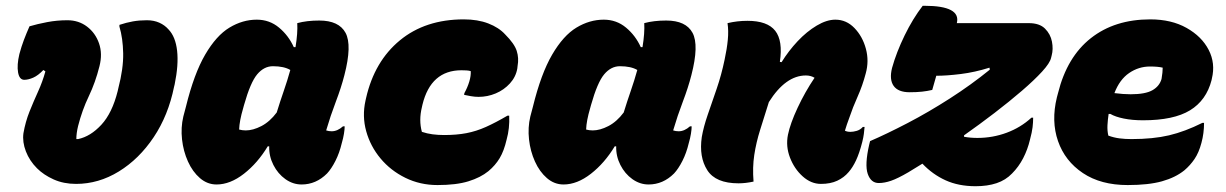

<svg xmlns="http://www.w3.org/2000/svg" viewBox="-20 -627 4240 664"><path d="M82 -536Q109 -544 143 -550.5Q177 -557 213 -557Q252 -557 281 -535Q310 -513 322.5 -477Q335 -441 324 -398Q310 -342 287 -294Q264 -246 250 -191Q244 -166 244 -146H250Q293 -155 330.5 -195.5Q368 -236 387 -312L389 -321Q407 -390 406 -442.5Q405 -495 393 -535V-541Q417 -549 439.5 -553Q462 -557 488 -557Q512 -557 531 -548.5Q550 -540 563 -525Q587 -500 592.5 -451.5Q598 -403 584 -335L582 -327Q562 -228 511.5 -152.5Q461 -77 391 -34Q321 9 243 9Q200 9 165.5 -6.5Q131 -22 108 -45Q82 -71 69.5 -103.5Q57 -136 61 -166Q68 -206 82 -241Q96 -276 111.5 -310Q127 -344 137 -380L130 -385Q112 -366 95 -358.5Q78 -351 64 -351Q47 -351 42.5 -376.5Q38 -402 47 -440Q54 -466 62.5 -488.5Q71 -511 82 -536Z M868 -559Q912 -559 945 -531.5Q978 -504 996 -464H1002Q1010 -513 1008 -547Q1041 -556 1084 -556Q1152 -556 1175 -513.5Q1198 -471 1171 -367Q1160 -324 1141.5 -275.5Q1123 -227 1108 -176Q1117 -173 1127 -173Q1147 -173 1166 -190H1172Q1172 -180 1169.5 -164.5Q1167 -149 1162 -132Q1154 -98 1140 -70.5Q1126 -43 1111 -27Q1073 11 1023 11Q993 11 967 -7.5Q941 -26 925.5 -56.5Q910 -87 911 -121H906Q871 -63 823.5 -26Q776 11 729 11Q697 11 671.5 -11Q646 -33 630 -68.5Q614 -104 609.5 -145Q605 -186 614 -224L623 -258Q651 -372 689.5 -438Q728 -504 773.5 -531.5Q819 -559 868 -559ZM807 -179Q818 -176 830 -176Q855 -176 884 -191Q913 -206 937 -238Q949 -277 961.5 -313Q974 -349 984 -385Q962 -398 924 -398Q893 -398 869.5 -370Q846 -342 824 -264L821 -253Q808 -209 807 -179Z M1584 -560Q1632 -560 1668.5 -546Q1705 -532 1727 -508Q1759 -476 1767 -451Q1775 -426 1770 -399L1769 -390Q1764 -361 1743.5 -338.5Q1723 -316 1694.5 -304Q1666 -292 1635 -292Q1622 -292 1608 -294.5Q1594 -297 1585 -299L1586 -305Q1597 -325 1603 -345Q1609 -365 1608 -381Q1602 -383 1593 -383.5Q1584 -384 1576 -384Q1470 -384 1441 -265L1439 -256Q1428 -211 1439 -171Q1457 -165 1476 -162.5Q1495 -160 1516 -160Q1559 -160 1593 -166.5Q1627 -173 1660.5 -188Q1694 -203 1735 -227H1741Q1743 -183 1732 -144Q1723 -105 1708 -80Q1693 -55 1669 -35Q1642 -13 1600 0Q1558 13 1493 13Q1433 13 1382 -12Q1331 -37 1296 -79Q1261 -121 1246.5 -173Q1232 -225 1244 -279L1246 -288Q1275 -415 1363 -487.5Q1451 -560 1584 -560Z M2068 -559Q2112 -559 2145 -531.5Q2178 -504 2196 -464H2202Q2210 -513 2208 -547Q2241 -556 2284 -556Q2352 -556 2375 -513.5Q2398 -471 2371 -367Q2360 -324 2341.5 -275.5Q2323 -227 2308 -176Q2317 -173 2327 -173Q2347 -173 2366 -190H2372Q2372 -180 2369.5 -164.5Q2367 -149 2362 -132Q2354 -98 2340 -70.5Q2326 -43 2311 -27Q2273 11 2223 11Q2193 11 2167 -7.5Q2141 -26 2125.5 -56.5Q2110 -87 2111 -121H2106Q2071 -63 2023.5 -26Q1976 11 1929 11Q1897 11 1871.5 -11Q1846 -33 1830 -68.5Q1814 -104 1809.5 -145Q1805 -186 1814 -224L1823 -258Q1851 -372 1889.5 -438Q1928 -504 1973.5 -531.5Q2019 -559 2068 -559ZM2007 -179Q2018 -176 2030 -176Q2055 -176 2084 -191Q2113 -206 2137 -238Q2149 -277 2161.5 -313Q2174 -349 2184 -385Q2162 -398 2124 -398Q2093 -398 2069.5 -370Q2046 -342 2024 -264L2021 -253Q2008 -209 2007 -179Z M2496 -547Q2513 -551 2530 -553Q2547 -555 2565 -555Q2634 -555 2661 -520.5Q2688 -486 2677 -413L2683 -412Q2707 -451 2738.5 -484.5Q2770 -518 2804.5 -538.5Q2839 -559 2869 -559Q2907 -559 2935 -530Q2963 -501 2974.5 -458.5Q2986 -416 2974 -373Q2963 -331 2946 -293Q2929 -255 2918 -222Q2914 -211 2909 -197Q2904 -183 2902 -175Q2910 -171 2921 -171Q2931 -171 2943 -174.5Q2955 -178 2964 -188H2970Q2969 -176 2967.5 -164Q2966 -152 2962 -136Q2952 -97 2940.5 -72.5Q2929 -48 2915 -32Q2899 -13 2875.5 -2Q2852 9 2819 9Q2785 9 2756 -17Q2727 -43 2712 -82Q2697 -121 2705 -161Q2713 -200 2738.5 -254.5Q2764 -309 2797 -358Q2784 -366 2767 -366Q2697 -366 2639 -274Q2623 -223 2609 -178.5Q2595 -134 2588.5 -91Q2582 -48 2586 1Q2558 7 2534 7Q2455 7 2426 -38.5Q2397 -84 2407 -153Q2413 -188 2427.5 -230Q2442 -272 2458.5 -320Q2475 -368 2486 -421Q2494 -458 2497 -489.5Q2500 -521 2496 -547Z M3171 -607H3177Q3304 -607 3289 -547H3538Q3575 -547 3594 -528Q3613 -509 3618 -483Q3623 -457 3617 -435L3615 -427Q3611 -409 3584 -379.5Q3557 -350 3514 -313Q3471 -276 3419.5 -236.5Q3368 -197 3314 -159V-154Q3325 -152 3336.5 -151Q3348 -150 3360 -150Q3413 -150 3461.5 -168Q3510 -186 3547 -220H3553Q3553 -204 3551 -187Q3549 -170 3542 -144Q3534 -110 3518.5 -80Q3503 -50 3480 -27Q3458 -4 3426.5 6.5Q3395 17 3354 17Q3295 17 3250 -3.5Q3205 -24 3170 -61Q3144 -45 3121 -31Q3085 -10 3062 -2Q3039 6 3019 6Q2992 6 2981 -25.5Q2970 -57 2986 -127L2989 -139Q3047 -164 3119 -201.5Q3191 -239 3265 -286.5Q3339 -334 3403 -386L3402 -393Q3351 -377 3302.5 -371Q3254 -365 3219 -365H3218Q3211 -341 3204 -316Q3187 -312 3168.5 -310Q3150 -308 3126 -308Q3086 -308 3070.5 -330Q3055 -352 3065 -392Q3080 -446 3108.5 -504.5Q3137 -563 3171 -607Z M3958 -560Q4031 -560 4083.5 -530.5Q4136 -501 4160 -454.5Q4184 -408 4171 -355L4170 -350Q4152 -280 4095.5 -245.5Q4039 -211 3933 -211Q3896 -211 3866.5 -217Q3837 -223 3820 -233H3814Q3811 -213 3810 -194Q3809 -175 3813 -158Q3832 -151 3851.5 -148.5Q3871 -146 3893 -146Q3968 -146 4023 -159Q4078 -172 4138 -202H4144Q4144 -166 4135 -133Q4126 -99 4111 -77Q4096 -55 4076 -38Q4045 -13 3998.5 0Q3952 13 3880 13Q3787 13 3725 -28.5Q3663 -70 3639 -139Q3615 -208 3635 -290L3639 -305Q3670 -430 3752.5 -495Q3835 -560 3958 -560ZM3957 -397Q3918 -397 3885 -374.5Q3852 -352 3834 -305Q3850 -303 3863.5 -302Q3877 -301 3890 -301Q3941 -301 3965.5 -315Q3990 -329 3997 -354Q3999 -366 4000 -375.5Q4001 -385 4001 -393Q3985 -397 3957 -397Z"/></svg>

Font: Recursive Mn Csl St Blk
Style: Italic
Weight: 900
Italic angle: -15°
Monospace: yes
Version: Version 1.079;hotconv 1.0.112;makeotfexe 2.5.65598; ttfautoh